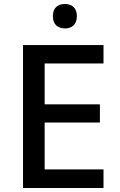

<svg xmlns="http://www.w3.org/2000/svg" viewBox="-20 -939 597 959"><path d="M305 -919C271 -919 244 -902 244 -858C244 -815 271 -797 305 -797C337 -797 364 -815 364 -858C364 -902 337 -919 305 -919ZM497 0V-93H203V-327H479V-418H203V-622H497V-714H95V0Z"/></svg>

Font: Noto Sans Devanagari UI Medium
Style: Regular
Weight: 500
Designer: Jelle Bosma - Monotype Design Team
Foundry: Monotype Imaging Inc.
Version: Version 2.004